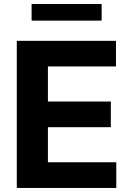

<svg xmlns="http://www.w3.org/2000/svg" viewBox="-20 -929 652 949"><path d="M554.7 0H63V-727.1H553.2V-600.6H216.8V-427.2H527.8V-300.3H216.8V-127H554.7ZM136.2 -909.2H482.4V-827.1H136.2Z"/></svg>

Font: My Font
Style: Bold
Weight: 500
Designer: Rasmus Andersson
Foundry: rsms
Version: Version 0.001